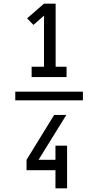

<svg xmlns="http://www.w3.org/2000/svg" viewBox="-20 -868 540 1056"><path d="M154 -444V-501H222V-782L164 -731L129 -767L222 -848H286V-501H346V-444ZM436 -316H64V-364H436ZM285 168V68H126V11L278 -236H345L192 11H285V-67H349V168Z"/></svg>

Font: HulyMono
Style: Regular
Weight: 400
Monospace: yes
Designer: Belleve Invis
Foundry: Belleve Invis
Version: Version 33.2.5; ttfautohint (v1.8.4)